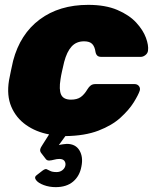

<svg xmlns="http://www.w3.org/2000/svg" viewBox="-20 -550 645 790"><path d="M209 220Q183 220 160 211.5Q137 203 128 190.5Q119 178 133 169L155 152Q166 144 171.5 146Q177 148 186 153Q195 158 213 158Q227 158 237 150Q247 142 249 131Q251 120 245 112Q239 104 224 104Q214 104 203 107Q192 110 183 110.5Q174 111 169 105L149 79Q144 72 145.5 64.5Q147 57 156 44L182 3Q128 -7 87 -36Q46 -65 26.5 -111Q7 -157 17 -219Q20 -235 25 -259Q30 -283 34 -300Q63 -410 143.5 -470Q224 -530 343 -530Q414 -530 463 -509Q512 -488 540.5 -457Q569 -426 580.5 -394.5Q592 -363 589 -342Q588 -331 578.5 -323.5Q569 -316 559 -316H397Q386 -316 380.5 -321Q375 -326 373 -336Q370 -358 359.5 -369Q349 -380 326 -380Q294 -380 274.5 -358.5Q255 -337 244 -295Q239 -274 235 -256Q231 -238 229 -224Q222 -181 231.5 -160.5Q241 -140 272 -140Q297 -140 312 -150.5Q327 -161 340 -183Q346 -193 353.5 -198.5Q361 -204 372 -204H534Q545 -204 551.5 -196Q558 -188 555 -177Q549 -159 530 -128.5Q511 -98 476 -66Q441 -34 385 -12.5Q329 9 249 10L222 47Q229 45 240 43.5Q251 42 255 42Q291 42 307 69Q323 96 315 135Q308 174 281 197Q254 220 209 220Z"/></svg>

Font: Rubik Light ExtraBold
Style: Italic
Weight: 800
Italic angle: -12°
Version: Version 2.104